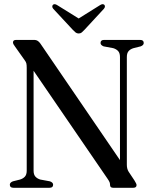

<svg xmlns="http://www.w3.org/2000/svg" viewBox="-20 -889 726 909"><path d="M231.5 -14.5Q231.5 0 214.5 0H43.5Q26.5 0 26.5 -14.5Q26.5 -25 41 -30.5L75 -39Q89.5 -43.5 98 -53Q106.5 -62.5 106.5 -81V-567.5Q106.5 -581.5 104.8 -588.8Q103 -596 96.5 -604.5L51.5 -668Q41.5 -680.5 41.5 -688Q41.5 -700 56 -700H143.5Q159 -700 171 -683L548 -131V-619Q548 -637.5 539.5 -647Q531 -656.5 516 -661L470.5 -669.5Q456 -675.5 456 -685.5Q456 -700 472.5 -700H643.5Q660.5 -700 660.5 -685.5Q660.5 -675 646 -669.5L612 -661Q597 -656.5 588.8 -647Q580.5 -637.5 580.5 -619V-109Q580.5 -89.5 589 -76L616 -35.5Q626.5 -19 626.5 -13Q626.5 0 611 0H515.5Q501 0 501 -13.5Q501 -20 499 -25.8Q497 -31.5 489 -43L139 -554V-81Q139 -62.5 147.5 -53Q156 -43.5 170.5 -39L216.5 -30.5Q231.5 -25 231.5 -14.5ZM380 -748Q372.5 -740 366.8 -735.2Q361 -730.5 352.5 -730.5Q344 -730.5 338 -735.2Q332 -740 324.5 -748L232 -847.5Q227 -853.5 227.5 -858.8Q228 -864 231 -866.5Q238.5 -873 252 -864L352.5 -801.5L452.5 -864Q466 -873 473.5 -866.5Q476.5 -864 476.8 -858.8Q477 -853.5 472 -847.5Z"/></svg>

Font: Fraunces 144pt Soft
Style: Regular
Weight: 400
Version: Version 1.000;[0bf87f6ff]